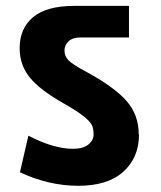

<svg xmlns="http://www.w3.org/2000/svg" viewBox="-20 -651 540 644"><path d="M46.9 -73.2 75.2 -195.8Q160.2 -151.9 225.1 -151.9Q258.3 -151.9 276.1 -166Q293.9 -180.2 293.9 -199.5Q293.9 -218.8 288.6 -230.5Q276.4 -257.3 195.6 -303Q114.7 -348.6 80.3 -390.6Q45.9 -432.6 45.9 -489.7Q45.9 -555.7 91.1 -593.5Q136.2 -631.3 229.5 -631.3H412.6V-525.4H250Q224.1 -525.4 210.2 -512.7Q196.3 -500 196.3 -481.4Q196.3 -462.9 209.2 -449.2Q222.2 -435.5 268.6 -410.6Q363.8 -358.9 404.5 -312.3Q445.3 -265.6 445.3 -200.7L446.3 -200.2Q446.3 -123 394 -75.4Q341.8 -27.8 242.7 -27.8Q143.6 -27.8 46.9 -73.2Z"/></svg>

Font: Yantramanav Black
Style: Regular
Weight: 900
Version: Version 1.001;PS 1.0;hotconv 1.0.72;makeotf.lib2.5.5900; ttf